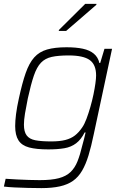

<svg xmlns="http://www.w3.org/2000/svg" viewBox="-25 -761 642 987"><path d="M188 206Q155 206 118.5 205Q82 204 49.5 202.5Q17 201 -5 198L4 158Q31 160 62 161.5Q93 163 123.5 164Q154 165 179 165Q240 165 277.5 155Q315 145 337.5 123.5Q360 102 373.5 68Q387 34 398 -13Q403 -29 407.5 -48.5Q412 -68 415 -80H410Q392 -44 366.5 -24.5Q341 -5 306 1Q271 7 223 7Q162 7 124.5 -3Q87 -13 70 -39.5Q53 -66 53 -113Q53 -139 57.5 -174.5Q62 -210 72 -255Q89 -334 107 -385.5Q125 -437 151 -466Q177 -495 217 -506.5Q257 -518 317 -518Q366 -518 401 -510.5Q436 -503 457.5 -485Q479 -467 486 -437H490L512 -510H551L457 -71Q444 -8 430 38Q416 84 397 116.5Q378 149 350.5 168.5Q323 188 283 197Q243 206 188 206ZM238 -34Q282 -34 311 -41.5Q340 -49 360 -64.5Q380 -80 397 -105Q409 -122 419.5 -150Q430 -178 439.5 -211Q449 -244 455.5 -275.5Q462 -307 465.5 -332.5Q469 -358 469 -373Q469 -429 436 -452.5Q403 -476 328 -476Q275 -476 241 -468.5Q207 -461 185.5 -438.5Q164 -416 149 -372Q134 -328 118 -255Q109 -211 103.5 -177.5Q98 -144 98 -120Q98 -84 112 -65Q126 -46 156.5 -40Q187 -34 238 -34ZM277 -602 278 -607 413 -741H471L470 -736L315 -602Z"/></svg>

Font: Saira Thin ExtraLight
Style: Italic
Weight: 250
Italic angle: -12°
Version: Version 1.101